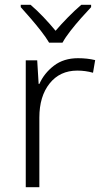

<svg xmlns="http://www.w3.org/2000/svg" viewBox="-20 -785 434 805"><path d="M307 -541Q346 -541 379 -533L370 -480Q338 -489 304 -489Q231 -489 188 -435Q145 -381 145 -292V0H88V-532H136L142 -433H145Q165 -478 206 -509.5Q247 -541 307 -541ZM186 -606Q173 -628 152 -655Q131 -682 108 -708.5Q85 -735 67 -755V-765H108Q135 -742 162.5 -713Q190 -684 213 -656Q237 -684 265.5 -713Q294 -742 321 -765H362V-755Q343 -735 319.5 -708.5Q296 -682 275 -655Q254 -628 242 -606Z"/></svg>

Font: Noto Sans Arabic UI Lt
Style: Regular
Weight: 300
Designer: Monotype Design Team, Nadine Chahine and Nizar Qandah
Foundry: Monotype Imaging Inc.
Version: Version 2.010; ttfautohint (v1.8.4.7-5d5b)